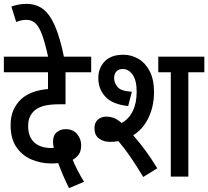

<svg xmlns="http://www.w3.org/2000/svg" viewBox="-20 -916 1080 996"><path d="M338 60Q303 -11 282 -70Q264 -68 246 -68Q192 -68 143.5 -88.5Q95 -109 65 -153Q35 -197 35 -266Q35 -313 50 -345.5Q65 -378 89 -401Q115 -425 151.5 -438Q188 -451 229 -454V-541H0V-622H453V-541H320V-375H289Q242 -375 212.5 -368Q183 -361 162 -345Q145 -331 135.5 -311Q126 -291 126 -262Q126 -207 157.5 -177.5Q189 -148 248 -148Q254 -148 259 -149Q255 -166 255 -180Q255 -215 275 -230.5Q295 -246 320 -246Q359 -246 380 -220.5Q401 -195 401 -163Q401 -131 388 -114Q375 -97 357 -87Q379 -33 416 27Z M231 -615Q215 -689 199.5 -732.5Q184 -776 164.5 -794.5Q145 -813 118 -813Q102 -813 89 -810Q76 -807 64 -802L39 -882Q78 -896 117 -896Q165 -896 200.5 -871Q236 -846 263.5 -785Q291 -724 313 -615Z M551 -180Q517 -180 493.5 -197.5Q470 -215 470 -251Q470 -279 487 -295Q504 -311 533 -311Q551 -311 569.5 -304.5Q588 -298 611 -278Q648 -298 668.5 -339.5Q689 -381 689 -440Q689 -499 668 -528.5Q647 -558 617 -558Q596 -558 584 -545.5Q572 -533 572 -510Q572 -486 590 -464.5Q608 -443 664 -440L645 -366Q565 -374 527.5 -413.5Q490 -453 490 -511Q490 -563 523 -597.5Q556 -632 620 -632Q662 -632 698.5 -610.5Q735 -589 757 -546Q779 -503 779 -438Q779 -366 751 -306.5Q723 -247 671 -214Q704 -177 736 -133Q768 -89 796 -43L723 2Q652 -117 594 -184Q573 -180 551 -180ZM957 -541V0H866V-541H801V-622H1040V-541Z"/></svg>

Font: Noto Sans Condensed Medium
Style: Italic
Weight: 500
Width: 3
Italic angle: -12°
Designer: Monotype Design Team
Foundry: Monotype Imaging Inc.
Version: Version 2.013; ttfautohint (v1.8.4.7-5d5b)